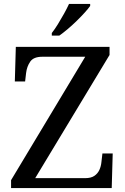

<svg xmlns="http://www.w3.org/2000/svg" viewBox="-20 -951 632 971"><path d="M36 0V-40L411 -664H194Q150 -664 133 -639.5Q116 -615 112 -582L107 -539H55L60 -714H534V-673L158 -50H410Q440 -50 457 -61.5Q474 -73 482.5 -91.5Q491 -110 493 -132L498 -175H550L545 0ZM242 -784Q257 -803 273 -829Q289 -855 304 -882Q319 -909 329 -931H436V-921Q427 -908 409 -888Q391 -868 368.5 -846Q346 -824 323 -804.5Q300 -785 280 -771H242Z"/></svg>

Font: Noto Serif Kannada
Style: Regular
Weight: 400
Designer: Universal Thirst, Indian Type Foundry and the Monotype Design Team
Foundry: Monotype Imaging Inc.
Version: Version 2.003